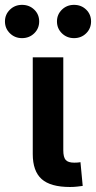

<svg xmlns="http://www.w3.org/2000/svg" viewBox="-74 -764 393 786"><path d="M212.4 1.5Q132.8 1.5 96.4 -31Q60.1 -63.5 60.1 -133.3V-529.3H185.1V-148.9Q185.1 -120.6 194.8 -109.4Q204.6 -98.1 230 -98.1Q237.8 -98.1 244.1 -98.6Q250.5 -99.1 255.4 -100.1L264.6 -2.9Q254.4 -1.5 241 0Q227.5 1.5 212.4 1.5ZM229 -607.9Q199.7 -607.9 179.4 -627.7Q159.2 -647.5 159.2 -676.3Q159.2 -704.6 179.4 -724.4Q199.7 -744.1 229 -744.1Q258.8 -744.1 278.8 -724.6Q298.8 -705.1 298.8 -676.3Q298.8 -647.5 278.8 -627.7Q258.8 -607.9 229 -607.9ZM16.1 -607.9Q-13.2 -607.9 -33.4 -627.7Q-53.7 -647.5 -53.7 -676.3Q-53.7 -704.6 -33.4 -724.4Q-13.2 -744.1 16.1 -744.1Q45.9 -744.1 66.2 -724.6Q86.4 -705.1 86.4 -676.3Q86.4 -647.5 66.2 -627.7Q45.9 -607.9 16.1 -607.9Z"/></svg>

Font: Inter 24pt SemiBold
Style: Regular
Weight: 600
Designer: Rasmus Andersson
Foundry: rsms
Version: Version 4.001;git-66647c0bb